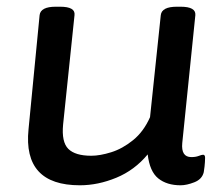

<svg xmlns="http://www.w3.org/2000/svg" viewBox="-20 -545 665 572"><path d="M218 7Q48 7 65 -160L98 -500Q101 -525 146 -525H159Q205 -525 202 -500L168 -174Q163 -122 183.5 -101.5Q204 -81 252 -81Q278 -81 311.5 -91.5Q345 -102 376.5 -127.5Q408 -153 427 -196L459 -500Q462 -525 507 -525H518Q564 -525 562 -500L523 -119Q519 -77 550 -77Q563 -77 572 -80.5Q581 -84 585 -84Q591 -84 591 -75Q591 -73 590.5 -62Q590 -51 587 -32Q582 -11 559 -2Q536 7 518 7Q477 7 451.5 -13.5Q426 -34 420 -85Q381 -38 326.5 -15.5Q272 7 218 7Z"/></svg>

Font: Asap Semi Expanded Semi Expanded Medium
Style: Italic
Weight: 500
Width: 6
Italic angle: -6°
Designer: Pablo Cosgaya
Foundry: Omnibus-Type
Version: Version 3.001; ttfautohint (v1.8.4.7-5d5b)